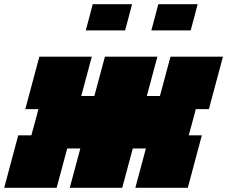

<svg xmlns="http://www.w3.org/2000/svg" viewBox="-20 -895 1082 915"><path d="M625 0H875Q886.2 -42 908.4 -125.2Q930.7 -208.5 941.9 -250H879.4Q885.3 -270.5 896.5 -312.3Q907.7 -354 913.1 -375H975.6Q986.8 -416.5 1009 -500Q1031.2 -583.5 1042.5 -625H792.5L742.2 -437.5H679.7L730 -625H480L429.7 -437.5H367.2L417.5 -625H167.5Q156.2 -583.5 134 -500Q111.8 -416.5 100.6 -375H163.1Q157.7 -354 146.5 -312.3Q135.3 -270.5 129.4 -250H66.9Q55.7 -208 33.4 -125Q11.2 -42 0 0H250L300.3 -187.5H362.8L312.5 0H562.5L612.8 -187.5H675.3ZM701.2 -750H888.7Q894.5 -770.5 905.5 -812.5Q916.5 -854.5 921.9 -875H734.4Q729 -854 718 -812.5Q707 -771 701.2 -750ZM388.7 -750H576.2Q582 -771 593 -812.5Q604 -854 609.4 -875H421.9Q416.5 -854 405.5 -812.5Q394.5 -771 388.7 -750Z"/></svg>

Font: Faithful 32x
Style: BoldOblique
Weight: 400
Foundry: Faithful Resource Pack
Version: Version 1.0; January 27, 2023